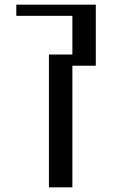

<svg xmlns="http://www.w3.org/2000/svg" viewBox="-20 -804 501 824"><path d="M190 -570H290.6V-736H50V-784H391.2V-522H290.6V0H190Z"/></svg>

Font: Facade Sud
Style: Regular
Weight: 100
Designer: Éléonore Fines
Foundry: Velvetyne Type Foundry
Version: Version 1.001;Glyphs 3.2 (3202)